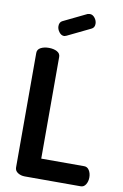

<svg xmlns="http://www.w3.org/2000/svg" viewBox="-103 -1015 689 1073"><g transform="rotate(10 242.0 -478.5)"><path d="M196 -811Q180 -811 168 -827Q156 -843 156 -860Q156 -883 173 -891L305 -955Q315 -957 318 -957Q334 -957 346 -941.5Q358 -926 358 -908Q358 -886 340 -878L210 -815Q200 -811 196 -811ZM60 -41V-691Q60 -711 79 -721Q98 -731 125 -731Q152 -731 171 -721Q190 -711 190 -691V-114H434Q452 -114 462.5 -97Q473 -80 473 -57Q473 -34 462.5 -17Q452 0 434 0H117Q94 0 77 -11Q60 -22 60 -41Z"/></g></svg>

Font: Dosis
Style: Regular
Weight: 400
Designer: Edgar Tolentino, Pablo Impallari, Igino Marini
Foundry: Edgar Tolentino, Pablo Impallari, Igino Marini
Version: Version 1.007;Glyphs 3.1.1 (3134)